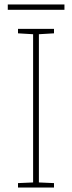

<svg xmlns="http://www.w3.org/2000/svg" viewBox="-20 -844 323 864"><path d="M223 0H61V-20L129 -23V-690L61 -694V-714H223V-694L155 -690V-23L223 -20ZM270 -824V-800H15V-824Z"/></svg>

Font: Noto Sans Thaana Thin
Style: Regular
Weight: 100
Designer: David Williams
Foundry: Google Inc.
Version: Version 3.001; ttfautohint (v1.8.4.7-5d5b)